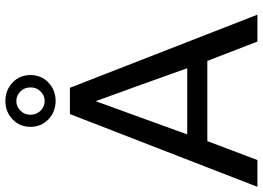

<svg xmlns="http://www.w3.org/2000/svg" viewBox="-158 -842 996 728"><g transform="rotate(-90 340.0 -478.0)"><path d="M321.3 -765.1C349.1 -765.1 372.1 -774.4 391.1 -792.5C410.2 -810.5 419.4 -833.5 419.4 -860.4C419.4 -887.7 410.2 -910.2 391.1 -928.2C372.1 -946.3 349.1 -955.6 321.3 -955.6C293.5 -955.6 270.5 -946.3 251.5 -928.2C232.4 -910.2 223.1 -887.7 223.1 -860.4C223.1 -833.5 232.4 -810.5 251.5 -792.5C270.5 -774.4 293.5 -765.1 321.3 -765.1ZM320.8 -806.6C306.6 -806.6 294.4 -812 284.2 -822.3C273.9 -832.5 269 -845.2 269 -860.4C269 -875.5 273.9 -888.2 284.2 -898.4C294.4 -908.7 306.6 -914.1 320.8 -914.1C335 -914.1 347.2 -908.7 357.4 -898.4C367.7 -888.2 372.6 -875.5 372.6 -860.4C372.6 -845.2 367.7 -832.5 357.4 -822.3C347.2 -812 335 -806.6 320.8 -806.6ZM194.3 -266.1C235.8 -381.3 277.8 -497.1 320.3 -613.3C362.3 -498.5 403.8 -382.8 445.3 -266.1ZM97.2 0 168.9 -189.9H473.1L546.4 0H648.4L371.1 -710.9H271.5L-4.4 0Z"/></g></svg>

Font: Ride
Style: Regular
Weight: 400
Version: Version 3.000